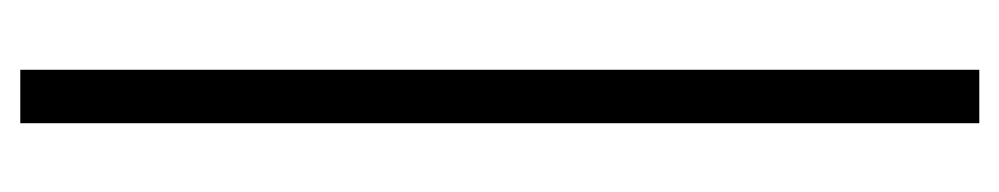

<svg xmlns="http://www.w3.org/2000/svg" viewBox="-428 -472 1009 194"><g transform="rotate(-90 77.0 -374.5)"><path d="M50 110V-859H104V110Z"/></g></svg>

Font: Beautique Display Medium
Style: Bold
Weight: 900
Designer: Nhat-Quang Ngo
Version: Version 1.100;Glyphs 3.2.3 (3260)